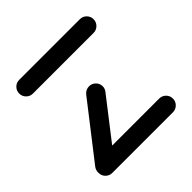

<svg xmlns="http://www.w3.org/2000/svg" viewBox="-142 -636 754 754"><g transform="rotate(-45 235.0 -258.5)"><path d="M441.9 -38.1Q441.9 -22.2 430.7 -11.1Q419.6 0 403.7 0H67Q51.1 0 40 -11.1Q28.9 -22.2 28.9 -38.1Q28.9 -54.1 40 -65.2Q51.1 -76.3 67 -76.3H403.7Q419.6 -76.3 430.7 -65.2Q441.9 -54.1 441.9 -38.1ZM67 -3Q51.1 -3 40 -14.1Q28.9 -25.2 28.9 -41.1Q28.9 -53.7 37 -64.8L213 -291.1Q218.5 -297.8 226.3 -301.5Q234.1 -305.2 243 -305.2Q258.5 -305.2 269.8 -294.1Q281.1 -283 281.1 -267Q281.1 -254.1 272.6 -243.7L97 -17.4Q91.5 -10.7 83.7 -6.9Q75.9 -3 67 -3ZM441.9 -478.9Q441.9 -463 430.7 -451.9Q419.6 -440.7 403.7 -440.7H67Q51.1 -440.7 40 -451.9Q28.9 -463 28.9 -478.9Q28.9 -494.8 40 -505.9Q51.1 -517 67 -517H403.7Q419.6 -517 430.7 -505.9Q441.9 -494.8 441.9 -478.9Z"/></g></svg>

Font: 26F Galaxy Hebrew
Style: Bold
Weight: 700
Designer: C₂₉H₂₅N₃O₅
Version: Version 1.000